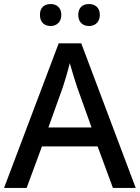

<svg xmlns="http://www.w3.org/2000/svg" viewBox="-20 -932 694 952"><path d="M178 -858C178 -821 201 -803 231 -803C259 -803 284 -821 284 -858C284 -896 259 -912 231 -912C201 -912 178 -896 178 -858ZM368 -858C368 -821 392 -803 421 -803C450 -803 475 -821 475 -858C475 -896 450 -912 421 -912C392 -912 368 -896 368 -858ZM540 0H653L383 -717H271L0 0H112L188 -206H464ZM362 -501 434 -300H220L292 -501C300 -524 316 -578 326 -619C334 -589 355 -522 362 -501Z"/></svg>

Font: Noto Sans Devanagari UI Medium
Style: Regular
Weight: 500
Designer: Jelle Bosma - Monotype Design Team
Foundry: Monotype Imaging Inc.
Version: Version 2.004